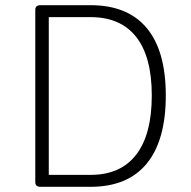

<svg xmlns="http://www.w3.org/2000/svg" viewBox="-20 -720 735 740"><path d="M136 0Q116 0 116 -18V-682Q116 -700 136 -700H329Q472 -700 545.5 -612Q619 -524 619 -352Q619 -179 545.5 -89.5Q472 0 329 0ZM168 -46H329Q445 -46 505 -124Q565 -202 565 -352Q565 -501 505 -577.5Q445 -654 329 -654H168Z"/></svg>

Font: Asap ExtraLight
Style: Regular
Weight: 200
Designer: Pablo Cosgaya
Foundry: Omnibus-Type
Version: Version 3.001; ttfautohint (v1.8.4.7-5d5b)